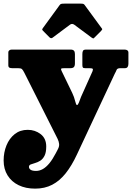

<svg xmlns="http://www.w3.org/2000/svg" viewBox="-30 -800 764 1084"><path d="M248.5 -590Q258 -580.5 266.5 -587L365 -660.5Q377 -669.5 390 -660L487.5 -587.5Q494 -583 496 -582.8Q498 -582.5 503.5 -588L540.5 -625Q544.5 -629 546.5 -632.8Q548.5 -636.5 544.5 -640L448.5 -771Q445 -776.5 440.2 -778Q435.5 -779.5 425.5 -779.5H333Q322 -779.5 316.2 -778.2Q310.5 -777 306.5 -771L212.5 -642Q208 -635.5 208.2 -633Q208.5 -630.5 214 -625ZM-9.5 106Q-9.5 154.5 12.8 190.2Q35 226 75 245.5Q115 265 168.5 265Q222.5 265 264.5 243.2Q306.5 221.5 340.8 178.5Q375 135.5 404.5 72L618 -384Q624.5 -395.5 628.2 -405.2Q632 -415 649 -415H674.5Q686 -415 690.5 -422Q695 -429 695 -440V-503Q695 -511.5 689 -515.8Q683 -520 674.5 -520H455.5Q443 -520 439 -514Q435 -508 435 -495V-433Q435 -423 437.8 -419Q440.5 -415 451.5 -415H473Q489 -415 492.8 -412Q496.5 -409 492.5 -398L427.5 -253Q421 -235.5 415.5 -221.2Q410 -207 404.5 -207Q399.5 -207 394.2 -229.5Q389 -252 377.5 -276L317.5 -400Q312.5 -410.5 316 -412.8Q319.5 -415 335 -415H366.5Q381 -415 387 -421.2Q393 -427.5 393 -442.5V-495Q393 -508 387.2 -514Q381.5 -520 369.5 -520H35.5Q28.5 -520 22.8 -516Q17 -512 17 -505V-432Q17 -421.5 22.8 -418.2Q28.5 -415 39.5 -415H73Q88 -415 93.8 -410Q99.5 -405 107.5 -389L295.5 -15.5Q302.5 -0.5 303.8 13Q305 26.5 297.5 41L285 65Q267 99.5 248.8 121.8Q230.5 144 211.8 154.5Q193 165 173.5 165Q152.5 165 143 158.5Q133.5 152 133.5 142Q133.5 132.5 143.2 128.5Q153 124.5 167.8 120.5Q182.5 116.5 197 107.5Q211.5 98.5 221.2 79.8Q231 61 231 27Q231 -18.5 199.5 -42.8Q168 -67 126.5 -67Q83.5 -67 53 -42.8Q22.5 -18.5 6.5 21Q-9.5 60.5 -9.5 106Z"/></svg>

Font: Besley Black
Style: Regular
Weight: 900
Designer: Owen Earl
Foundry: indestructible type*
Version: Version 2.001